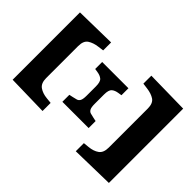

<svg xmlns="http://www.w3.org/2000/svg" viewBox="-196 -843 972 972"><g transform="rotate(-45 290.5 -357.0)"><path d="M45 -495 50 -714H532L536 -495H479L475 -525Q471 -557 457 -578.5Q443 -600 405 -600H176Q139 -600 124 -578.5Q109 -557 106 -525L103 -495ZM149 -269V-457H199L203 -438Q206 -424 209 -413.5Q212 -403 222.5 -397.5Q233 -392 258 -392H324Q357 -392 367.5 -404.5Q378 -417 381 -438L384 -457H434V-269H384L381 -288Q378 -309 367.5 -321.5Q357 -334 324 -334H258Q233 -334 222.5 -328.5Q212 -323 209 -313Q206 -303 203 -288L199 -269ZM25 0 20 -232H78L81 -202Q84 -169 99 -148Q114 -127 151 -127H430Q468 -127 482 -148Q496 -169 500 -202L504 -232H561L557 0Z"/></g></svg>

Font: Noto Serif ExtraCondensed Black
Style: Regular
Weight: 900
Width: 2
Designer: Monotype Design Team
Foundry: Monotype Imaging Inc.
Version: Version 2.015; ttfautohint (v1.8.4.7-5d5b)